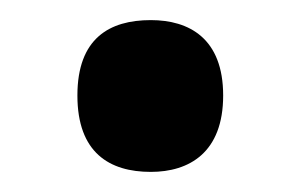

<svg xmlns="http://www.w3.org/2000/svg" viewBox="-20 -163 300 191"><path d="M130 8C168 8 202 -11 202 -68C202 -125 168 -143 130 -143C89 -143 57 -125 57 -68C57 -11 89 8 130 8Z"/></svg>

Font: Noto Serif Condensed
Style: Bold
Weight: 700
Width: 3
Designer: Monotype Design Team
Foundry: Monotype Imaging Inc.
Version: Version 2.015